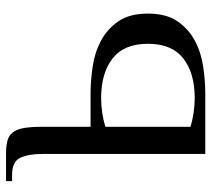

<svg xmlns="http://www.w3.org/2000/svg" viewBox="-52 -648 700 636"><g transform="rotate(-90 298.0 -330.0)"><path d="M471 -190Q471 -269 422.5 -307Q374 -345 291 -345Q268 -345 243.5 -341.5Q219 -338 196 -331V-49Q219 -42 243.5 -38.5Q268 -35 291 -35Q374 -35 422.5 -73Q471 -111 471 -190ZM196 -380H306Q349 -380 396 -373Q443 -366 482 -345Q521 -324 546 -287Q571 -250 571 -190Q571 -130 546 -93Q521 -56 482 -35Q443 -14 396 -7Q349 0 306 0H106V-540Q106 -585 93.5 -612.5Q81 -640 36 -640H16V-660H106Q132 -660 149.5 -655.5Q167 -651 177.5 -637.5Q188 -624 192 -600.5Q196 -577 196 -540Z"/></g></svg>

Font: Philosopher
Style: Regular
Weight: 400
Designer: Jovanny Lemonad
Foundry: Jovanny Lemonad
Version: Version 1.000